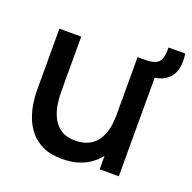

<svg xmlns="http://www.w3.org/2000/svg" viewBox="-116 -746 874 876"><g transform="rotate(20 320.5 -308.0)"><path d="M557 -629.5 638.5 -630Q645.5 -580 634 -546.5Q622.5 -513 592.5 -494.5Q564.5 -478 529.5 -477.2Q494.5 -476.5 463.5 -480.5V-540Q474.5 -540 485.2 -540.2Q496 -540.5 506.5 -542.5Q543 -549.5 550.8 -575.2Q558.5 -601 557 -629.5ZM273.5 14.5Q217.5 14.5 179.5 -3.5Q141.5 -21.5 117.8 -50.8Q94 -80 81.5 -114.5Q69 -149 64.5 -182Q60 -215 60 -240V-540H166V-274.5Q166 -243 171.2 -209.8Q176.5 -176.5 191.2 -148Q206 -119.5 232.8 -102Q259.5 -84.5 302.5 -84.5Q330.5 -84.5 355.5 -93.8Q380.5 -103 399.2 -123.5Q418 -144 428.8 -177.5Q439.5 -211 439.5 -259L504.5 -234.5Q504.5 -161 477 -104.8Q449.5 -48.5 398 -17Q346.5 14.5 273.5 14.5ZM452 0V-156H439.5V-540H545V0Z"/></g></svg>

Font: Manrope ExtraLight SemiBold
Style: Regular
Weight: 600
Version: Version 4.504